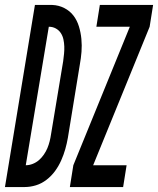

<svg xmlns="http://www.w3.org/2000/svg" viewBox="-65 -755 638 775"><path d="M-45 0 76 -735H146Q172 -734 194.5 -722.5Q217 -711 231.5 -692Q246 -673 253.5 -648.5Q261 -624 263.5 -598Q266 -572 264 -546Q262 -520 257 -493L209 -199Q205 -176 198.5 -153Q192 -130 182 -107.5Q172 -85 157.5 -65Q143 -45 123 -29.5Q103 -14 80 -7Q57 0 34 0ZM39 -88Q53 -88 67 -93.5Q81 -99 92 -108.5Q103 -118 112 -131Q121 -144 126.5 -157.5Q132 -171 135.5 -185Q139 -199 141 -213L190 -508Q192 -523 193.5 -538Q195 -553 194.5 -567.5Q194 -582 191 -596Q188 -610 180.5 -621.5Q173 -633 160.5 -640Q148 -647 133 -647H132ZM217 0 231 -88 459 -647H324L338 -735H553L539 -647L311 -88H446L432 0Z"/></svg>

Font: Iosevka Semibold
Style: Italic
Weight: 600
Italic angle: -9°
Monospace: yes
Designer: Belleve Invis
Foundry: Belleve Invis
Version: Version 32.5.0; ttfautohint (v1.8.4)